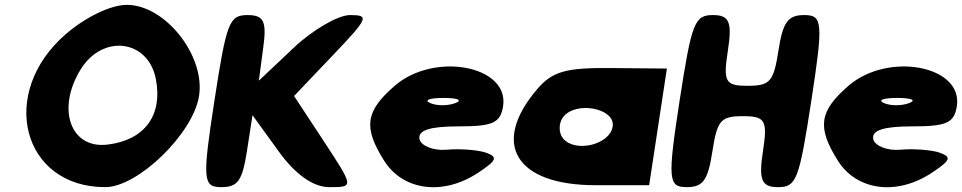

<svg xmlns="http://www.w3.org/2000/svg" viewBox="-20 -820 3959 790"><path d="M250 -679C-29 -437 71 -50 413 -50C548 -50 775 -271 799 -425C825 -592 659 -800 502 -800C436 -800 332 -750 250 -679ZM621 -496C651 -346 575 -243 422 -225C270 -207 212 -371 311 -533C401 -681 589 -658 621 -496Z M862 -404C812 -79 815 -50 891 -50C959 -50 977 -77 996 -198L1019 -346L1126 -198C1195 -102 1269 -50 1335 -50C1437 -50 1436 -50 1313 -238L1190 -425L1349 -592C1496 -746 1501 -758 1420 -758C1372 -758 1267 -698 1188 -623L1045 -488L1063 -623C1078 -731 1066 -758 999 -758C923 -758 912 -729 862 -404Z M1604 -467C1483 -362 1474 -296 1561 -158C1640 -34 1806 -14 1950 -111C2025 -161 2029 -174 1979 -192C1947 -203 1873 -209 1818 -204C1763 -199 1712 -220 1706 -248C1699 -284 1749 -300 1866 -300C2008 -300 2039 -314 2050 -383C2076 -550 1767 -608 1604 -467ZM1854 -396C1823 -384 1777 -384 1750 -396C1723 -408 1747 -417 1805 -417C1863 -417 1885 -408 1854 -396Z M2191 -454C1998 -229 2101 -58 2430 -58H2651L2724 -538L2496 -540C2308 -542 2253 -526 2191 -454ZM2501 -300C2490 -225 2348 -190 2297 -250C2278 -273 2278 -313 2297 -338C2348 -406 2512 -375 2501 -300Z M2776 -404C2726 -79 2730 -50 2806 -50C2873 -50 2893 -79 2911 -196C2931 -325 2945 -342 3037 -342C3129 -342 3139 -325 3119 -196C3101 -79 3114 -50 3181 -50C3257 -50 3268 -79 3318 -404C3368 -729 3365 -758 3289 -758C3222 -758 3201 -729 3183 -612C3163 -483 3148 -467 3056 -467C2964 -467 2955 -483 2975 -612C2993 -729 2981 -758 2914 -758C2838 -758 2826 -729 2776 -404Z M3471 -467C3350 -362 3341 -296 3428 -158C3507 -34 3673 -14 3817 -111C3892 -161 3896 -174 3846 -192C3814 -203 3740 -209 3685 -204C3630 -199 3579 -220 3573 -248C3566 -284 3616 -300 3733 -300C3875 -300 3906 -314 3917 -383C3943 -550 3634 -608 3471 -467ZM3721 -396C3690 -384 3644 -384 3617 -396C3590 -408 3614 -417 3672 -417C3730 -417 3752 -408 3721 -396Z"/></svg>

Font: Hussar Skorodowane
Style: Ky
Weight: 700
Foundry: Cannot Into Space Fonts
Version: Version 0.892